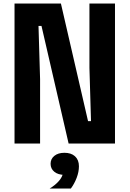

<svg xmlns="http://www.w3.org/2000/svg" viewBox="-20 -820 740 1097"><path d="M63 0V-800H328L483 -128H500L491 -432V-800H637V0H372L217 -672H200L209 -368V0ZM348 179Q312 179 290.5 161.5Q269 144 269 116Q269 88 290.5 70.5Q312 53 348 53Q384 53 405.5 70.5Q427 88 427 116Q427 144 405.5 161.5Q384 179 348 179ZM264 257Q297 237 317 213.5Q337 190 339 170L348 53Q387 53 409 73.5Q431 94 431 130Q431 162 418 196Q405 230 385 257Z"/></svg>

Font: Martian Mono
Style: Bold
Weight: 700
Designer: Roman Shamin
Foundry: Evil Martians
Version: Version 1.000